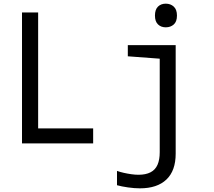

<svg xmlns="http://www.w3.org/2000/svg" viewBox="-20 -782 1167 1047"><path d="M100 0V-714H188V-82H488V0ZM743 245Q713 245 678 240Q643 235 618 228V150Q635 156 655 160.5Q675 165 696 168Q717 171 735 171Q775 171 801 157.5Q827 144 839 116.5Q851 89 851 48V-462L677 -475V-536H938V56Q938 149 887.5 197Q837 245 743 245ZM884 -633Q858 -633 841.5 -649Q825 -665 825 -697Q825 -730 841.5 -746Q858 -762 884 -762Q910 -762 927.5 -746Q945 -730 945 -697Q945 -664 927.5 -648.5Q910 -633 884 -633Z"/></svg>

Font: Noto Sans Mono SemiCondensed
Style: Regular
Weight: 400
Width: 4
Designer: Monotype Design Team
Foundry: Monotype Imaging Inc.
Version: Version 2.010